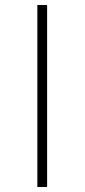

<svg xmlns="http://www.w3.org/2000/svg" viewBox="-20 -746 338 766"><path d="M129 -726H168V0H129Z"/></svg>

Font: SpoqaHanSans
Style: Thin
Weight: 250
Designer: [Spoqa Han Sans] Dong-huui Kim \uAE40 \uB3D9 \uD718   [Noto Sans] Ryoko NISHIZUKA \u897F \u585A \u6DBC \u5B50  (kana & i
Foundry: Spoqa (http://bi.spoqa.com)
Version: Version 1.004;PS 1.004;hotconv 1.0.82;makeotf.lib2.5.63406